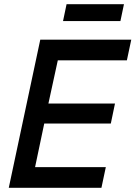

<svg xmlns="http://www.w3.org/2000/svg" viewBox="-20 -900 649 920"><path d="M22 0 173 -710H609L588 -611H257L212 -404H531L511 -308H192L148 -99H487L466 0ZM282 -799 299 -880H574L557 -799Z"/></svg>

Font: Geist Mono Medium
Style: Italic
Weight: 500
Italic angle: -12°
Monospace: yes
Designer: Basement.studio, Andrés Briganti, Mateo Zaragoza
Foundry: Basement.studio, Vercel, Andrés Briganti, Guido Ferreyra, Mateo Zaragoza
Version: Version 1.500; ttfautohint (v1.8.4.7-5d5b)